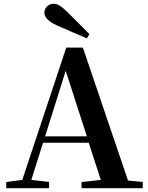

<svg xmlns="http://www.w3.org/2000/svg" viewBox="-20 -997 786 1017"><path d="M454 -816C415 -856 374 -896 337 -933C303 -966 286 -977 264 -977C236 -977 215 -954 215 -931C215 -910 229 -887 278 -864C332 -841 386 -816 440 -794ZM328 -622 440 -275H219ZM412 0H736V-33L658 -41L419 -745H331L98 -44L13 -33V0H240V-33L146 -44L208 -241H450L514 -44L412 -33Z"/></svg>

Font: Noto Serif CJK HK
Style: Bold
Weight: 700
Designer: Ryoko NISHIZUKA 西塚涼子 (kana & ideographs); Frank Grießhammer (Latin, Greek & Cyrillic); Wenlong ZHANG 张文龙 (bopomofo); San
Foundry: Adobe
Version: Version 2.001;hotconv 1.1.0;makeotfexe 2.6.0